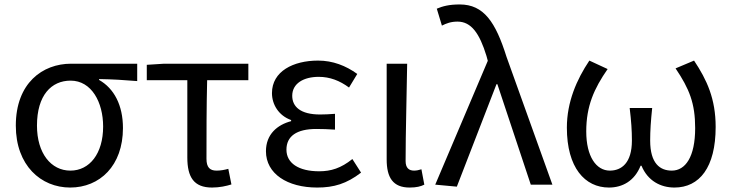

<svg xmlns="http://www.w3.org/2000/svg" viewBox="-20 -829 3290 862"><path d="M295 13C428 13 532 -85 532 -254C532 -357 492 -432 425 -470V-474C485 -473 535 -470 596 -465V-543H299C171 -543 51 -456 51 -265C51 -86 164 13 295 13ZM296 -63C209 -63 146 -141 146 -265C146 -402 211 -467 297 -467C391 -467 443 -370 443 -261C443 -139 382 -63 296 -63Z M639 -538V-469H821V-122C821 -34 850 13 932 13C966 13 997 6 1019 -1L1005 -71C987 -66 970 -63 952 -63C922 -63 907 -78 907 -116C907 -226 907 -346 910 -469H1095V-543H717Z M1404 13C1479 13 1536 -4 1601 -54L1562 -115C1511 -74 1466 -60 1413 -60C1320 -60 1266 -97 1266 -157C1266 -217 1311 -250 1400 -250C1427 -250 1453 -249 1484 -247V-318C1458 -316 1438 -315 1417 -315C1329 -315 1292 -350 1292 -399C1292 -455 1344 -484 1411 -484C1461 -484 1505 -467 1547 -436L1584 -497C1533 -534 1474 -557 1408 -557C1297 -557 1201 -509 1201 -411C1201 -360 1231 -310 1287 -290V-285C1226 -269 1174 -227 1174 -150C1174 -49 1270 13 1404 13Z M1819 13C1850 13 1869 8 1885 0L1872 -69C1860 -65 1849 -63 1839 -63C1816 -63 1801 -75 1801 -106C1801 -237 1806 -396 1808 -543H1716V-113C1716 -32 1744 13 1819 13Z M2031 9 2209 -451H2213L2363 0H2460L2254 -574C2205 -730 2152 -809 2044 -809C1996 -809 1967 -801 1941 -790L1964 -714C1984 -724 2004 -732 2034 -732C2096 -732 2133 -679 2164 -578L2170 -556L1934 0Z M2714 13C2775 13 2829 -17 2856 -85H2860C2888 -17 2946 13 3008 13C3120 13 3193 -77 3193 -259C3193 -385 3154 -470 3096 -557L3013 -522C3075 -430 3101 -365 3101 -254C3101 -124 3057 -63 2996 -63C2944 -63 2899 -94 2899 -198C2899 -243 2902 -286 2908 -344H2807C2814 -286 2817 -243 2817 -198C2817 -97 2770 -63 2718 -63C2657 -63 2612 -126 2612 -239C2612 -353 2647 -431 2708 -519L2626 -557C2569 -472 2525 -371 2525 -256C2525 -76 2606 13 2714 13Z"/></svg>

Font: Noto Sans KR Regular
Style: Regular
Weight: 400
Designer: Ryoko NISHIZUKA  (kana & ideographs); Paul D. Hunt (Latin, Greek & Cyrillic); Wenlong ZHANG  (bopomofo); Sandoll Communi
Foundry: Adobe Systems Incorporated
Version: Version 1.004;PS 1.004;hotconv 1.0.82;makeotf.lib2.5.63406